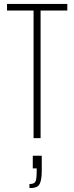

<svg xmlns="http://www.w3.org/2000/svg" viewBox="-20 -708 380 984"><path d="M152 0V-654H16V-688H325V-654H188V0ZM131 256V235Q148 235 155.5 229.5Q163 224 165.5 210Q168 196 168 172V155H148V90H194V165Q194 192 191 209.5Q188 227 181.5 237.5Q175 248 162.5 252Q150 256 131 256Z"/></svg>

Font: Saira ExtraCondensed Thin
Style: Regular
Weight: 250
Width: 2
Designer: Hector Gatti with collaboration of the Omnibus-Type team
Foundry: Omnibus-Type
Version: Version 1.101